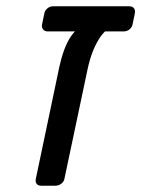

<svg xmlns="http://www.w3.org/2000/svg" viewBox="-20 -591 450 611"><path d="M111 0Q101 0 96.5 -6Q92 -12 94 -22L169 -379Q182 -438 203 -471Q224 -504 244 -504H343Q318 -504 294.5 -466Q271 -428 259 -372L185 -22Q183 -12 174.5 -6Q166 0 156 0ZM132 -491Q122 -491 117 -497.5Q112 -504 114 -514L121 -548Q123 -558 131 -564.5Q139 -571 149 -571H391Q402 -571 406.5 -564.5Q411 -558 409 -548L402 -514Q400 -504 392 -497.5Q384 -491 374 -491Z"/></svg>

Font: Rubik
Style: Italic
Weight: 400
Italic angle: -12°
Designer: Hubert and Fischer
Foundry: Hubert and Fischer
Version: Version 2.300;gftools[0.9.30]